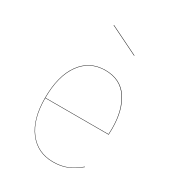

<svg xmlns="http://www.w3.org/2000/svg" viewBox="-181 -854 887 971"><g transform="rotate(30 262.5 -368.5)"><path d="M452 -252H82Q82 -129 134.5 -61Q187 7 276 7Q323 7 358 -7.5Q393 -22 429 -52L430 -50Q393 -20 358 -5.5Q323 9 276 9Q186 9 133 -60Q80 -129 80 -253Q80 -382 132.5 -454.5Q185 -527 276 -527Q364 -527 408.5 -461.5Q453 -396 453 -288Q453 -266 452 -252ZM451 -288Q451 -394 407 -459.5Q363 -525 276 -525Q186 -525 134 -453Q82 -381 82 -254H450Q451 -267 451 -288ZM365 -664 364 -662 197 -744 198 -746Z"/></g></svg>

Font: FiraGO Two
Style: Regular
Weight: 100
Designer: bBox Type
Foundry: bBox Type GmbH
Version: Version 1.001